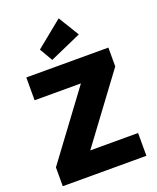

<svg xmlns="http://www.w3.org/2000/svg" viewBox="-175 -1085 968 1187"><g transform="rotate(-20 308.5 -492.0)"><path d="M28 -124 370 -585H586L244 -124ZM28 0V-124L135 -150H578V0ZM46 -559V-709H586V-585L478 -559ZM234 -756 184 -842 359 -984 442 -848Z"/></g></svg>

Font: Outfit ExtraBold
Style: Regular
Weight: 800
Designer: Rodrigo Fuenzalida
Foundry: fragTYPE
Version: Version 1.100;gftools[0.9.27]